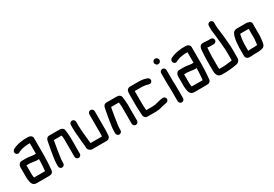

<svg xmlns="http://www.w3.org/2000/svg" viewBox="44 -1783 4141 2903"><g transform="rotate(-30 2114.5 -331.5)"><path d="M145 -86C144 -91 144 -96 144 -101V-259H201C205 -259 209 -259 214 -258L233 -255C240 -254 247 -254 256 -253C280 -251 300 -244 325 -244C336 -244 346 -245 355 -247C355 -230 355 -214 354 -198C351 -156 352 -114 346 -78L344 -52C344 -49 344 -45 343 -42H152C147 -55 145 -71 145 -86ZM326 -338C300 -338 270 -346 245 -349L225 -351C217 -352 209 -353 200 -353H114C101 -353 90 -350 80 -342C61 -327 50 -304 50 -273V-101C50 -94 50 -86 51 -79C57 -13 69 52 140 52H350C357 52 364 52 369 51C417 51 437 20 437 -27C437 -32 437 -37 438 -44C441 -78 444 -102 445 -139C446 -174 449 -216 449 -252V-556C449 -593 416 -617 380 -617H310C297 -617 282 -613 270 -612L250 -610C220 -605 191 -601 167 -591C135 -577 91 -570 82 -533C75 -505 94 -481 116 -476C136 -471 150 -483 164 -490C181 -495 198 -506 217 -509C233 -513 246 -515 263 -517L281 -519C290 -520 300 -523 310 -523H355V-340C343 -342 337 -338 326 -338Z M642 -7V-34C642 -39 642 -47 643 -58C643 -68 644 -77 645 -85C652 -137 662 -193 669 -244C672 -270 680 -295 682 -321C684 -336 688 -353 691 -368L694 -383H829L831 -373C833 -346 837 -321 837 -292V-8C837 17 858 39 884 39C910 39 931 17 931 -8V-291C931 -303 930 -315 929 -327L927 -357C926 -366 925 -376 924 -385C921 -403 921 -422 916 -437C905 -462 882 -477 847 -477H672C631 -480 609 -449 604 -413C604 -411 604 -408 603 -404C599 -390 598 -384 596 -370C594 -358 590 -343 589 -330L587 -318C585 -311 583 -301 581 -290C570 -207 548 -127 548 -34V-7C548 18 570 40 595 40C620 40 642 18 642 -7Z M1030 -454V-386C1030 -353 1033 -319 1035 -286C1037 -268 1042 -233 1042 -214C1045 -168 1050 -115 1056 -71V-56C1056 -47 1057 -38 1058 -31C1062 1 1093 28 1129 28H1380C1417 28 1443 -3 1443 -39C1443 -65 1447 -89 1447 -117V-452C1447 -477 1425 -499 1400 -499C1375 -499 1353 -477 1353 -452V-116C1353 -107 1352 -66 1350 -66H1150V-78L1148 -98C1144 -129 1142 -157 1138 -192L1136 -220C1133 -264 1125 -312 1125 -359C1124 -368 1124 -377 1124 -386V-454C1124 -479 1102 -501 1077 -501C1052 -501 1030 -479 1030 -454Z M1641 -7V-34C1641 -39 1641 -47 1642 -58C1642 -68 1643 -77 1644 -85C1651 -137 1661 -193 1668 -244C1671 -270 1679 -295 1681 -321C1683 -336 1687 -353 1690 -368L1693 -383H1828L1830 -373C1832 -346 1836 -321 1836 -292V-8C1836 17 1857 39 1883 39C1909 39 1930 17 1930 -8V-291C1930 -303 1929 -315 1928 -327L1926 -357C1925 -366 1924 -376 1923 -385C1920 -403 1920 -422 1915 -437C1904 -462 1881 -477 1846 -477H1671C1630 -480 1608 -449 1603 -413C1603 -411 1603 -408 1602 -404C1598 -390 1597 -384 1595 -370C1593 -358 1589 -343 1588 -330L1586 -318C1584 -311 1582 -301 1580 -290C1569 -207 1547 -127 1547 -34V-7C1547 18 1569 40 1594 40C1619 40 1641 18 1641 -7Z M2124 -153C2123 -162 2123 -174 2123 -187V-413H2245C2251 -413 2256 -413 2260 -412C2263 -412 2268 -412 2273 -411L2289 -409C2294 -408 2301 -408 2309 -406C2321 -404 2322 -403 2332 -401C2337 -400 2342 -398 2347 -397L2357 -393C2385 -384 2410 -402 2417 -422C2426 -450 2408 -475 2388 -482L2378 -485C2348 -498 2304 -506 2264 -506C2259 -507 2253 -507 2246 -507H2090C2067 -507 2046 -489 2038 -474C2031 -458 2029 -423 2029 -398V-187C2029 -148 2035 -113 2035 -78C2035 -66 2037 -53 2037 -40C2037 -29 2041 -18 2050 -6C2063 12 2081 18 2109 18H2235C2283 18 2327 10 2363 -2C2377 -7 2393 -9 2408 -12C2438 -18 2462 -17 2477 -38C2502 -73 2472 -117 2432 -111C2398 -106 2363 -101 2333 -91C2305 -82 2271 -76 2235 -76H2129V-77C2129 -102 2124 -128 2124 -153Z M2604 -448V-265C2604 -217 2610 -168 2608 -123V45C2608 70 2630 92 2655 92C2680 92 2702 70 2702 45V-122C2704 -168 2698 -218 2698 -265V-448C2698 -473 2676 -495 2651 -495C2626 -495 2604 -473 2604 -448ZM2586 -636C2586 -623 2591 -613 2600 -604C2608 -593 2621 -587 2636 -587C2662 -587 2683 -608 2683 -634C2683 -661 2659 -684 2632 -684C2606 -684 2586 -662 2586 -636Z M2897 -86C2896 -91 2896 -96 2896 -101V-259H2953C2957 -259 2961 -259 2966 -258L2985 -255C2992 -254 2999 -254 3008 -253C3032 -251 3052 -244 3077 -244C3088 -244 3098 -245 3107 -247C3107 -230 3107 -214 3106 -198C3103 -156 3104 -114 3098 -78L3096 -52C3096 -49 3096 -45 3095 -42H2904C2899 -55 2897 -71 2897 -86ZM3078 -338C3052 -338 3022 -346 2997 -349L2977 -351C2969 -352 2961 -353 2952 -353H2866C2853 -353 2842 -350 2832 -342C2813 -327 2802 -304 2802 -273V-101C2802 -94 2802 -86 2803 -79C2809 -13 2821 52 2892 52H3102C3109 52 3116 52 3121 51C3169 51 3189 20 3189 -27C3189 -32 3189 -37 3190 -44C3193 -78 3196 -102 3197 -139C3198 -174 3201 -216 3201 -252V-556C3201 -593 3168 -617 3132 -617H3062C3049 -617 3034 -613 3022 -612L3002 -610C2972 -605 2943 -601 2919 -591C2887 -577 2843 -570 2834 -533C2827 -505 2846 -481 2868 -476C2888 -471 2902 -483 2916 -490C2933 -495 2950 -506 2969 -509C2985 -513 2998 -515 3015 -517L3033 -519C3042 -520 3052 -523 3062 -523H3107V-340C3095 -342 3089 -338 3078 -338Z M3514 -523H3450C3430 -523 3416 -528 3397 -528C3394 -527 3390 -527 3385 -527H3370C3355 -527 3343 -522 3334 -512C3314 -491 3310 -468 3308 -433C3305 -383 3300 -337 3300 -282V-93C3300 -23 3320 30 3389 30H3469C3513 30 3550 23 3591 19C3616 14 3641 12 3664 6C3693 -2 3719 -32 3719 -67V-226C3719 -305 3707 -375 3703 -450C3700 -484 3694 -517 3691 -550C3689 -586 3680 -615 3680 -651V-708C3680 -733 3660 -755 3634 -755C3608 -755 3586 -733 3586 -708V-652C3586 -613 3594 -580 3597 -543C3600 -497 3609 -452 3612 -404C3615 -347 3625 -288 3625 -226V-82C3602 -77 3583 -74 3558 -72C3528 -69 3502 -64 3469 -64H3397C3396 -65 3396 -66 3396 -67C3395 -71 3395 -75 3395 -80C3394 -84 3394 -88 3394 -93V-282C3394 -334 3399 -378 3402 -425C3402 -428 3402 -431 3403 -434C3415 -431 3435 -429 3450 -429H3514C3539 -429 3561 -451 3561 -476C3561 -501 3539 -523 3514 -523Z M3916 -82H3913V-183C3915 -216 3916 -250 3920 -281C3921 -292 3933 -366 3939 -366H4085V-189C4084 -181 4084 -176 4084 -173C4083 -168 4082 -161 4081 -153L4079 -131C4076 -117 4075 -107 4074 -91H4072C4071 -90 4070 -90 4069 -90C4064 -90 4058 -90 4051 -89L4033 -87C4029 -86 4026 -86 4023 -86H3964C3949 -86 3929 -82 3916 -82ZM3871 11C3876 12 3884 12 3893 12H3916C3930 12 3952 8 3966 8H4023C4035 8 4048 5 4060 5C4065 4 4069 4 4072 4C4085 3 4102 -1 4113 -5C4166 -19 4168 -80 4174 -142C4175 -149 4176 -154 4176 -158C4177 -165 4178 -174 4179 -186V-405C4179 -430 4157 -452 4132 -452C4123 -457 4115 -460 4106 -460H3925C3909 -460 3894 -454 3880 -443C3851 -419 3843 -375 3833 -332C3824 -287 3822 -236 3819 -185V-43C3819 -18 3845 11 3871 11Z"/></g></svg>

Font: Electronic
Style: ExBlk
Weight: 900
Version: Version 1.011